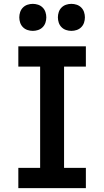

<svg xmlns="http://www.w3.org/2000/svg" viewBox="-20 -975 540 995"><path d="M75 0V-105H188V-630H75V-735H425V-630H312V-105H425V0ZM350 -815Q336 -815 322.5 -819.5Q309 -824 299 -834Q289 -844 284.5 -857.5Q280 -871 280 -885Q280 -899 284.5 -912.5Q289 -926 299 -936Q309 -946 322.5 -950.5Q336 -955 350 -955Q364 -955 377.5 -950.5Q391 -946 401 -936Q411 -926 415.5 -912.5Q420 -899 420 -885Q420 -871 415.5 -857.5Q411 -844 401 -834Q391 -824 377.5 -819.5Q364 -815 350 -815ZM150 -815Q136 -815 122.5 -819.5Q109 -824 99 -834Q89 -844 84.5 -857.5Q80 -871 80 -885Q80 -899 84.5 -912.5Q89 -926 99 -936Q109 -946 122.5 -950.5Q136 -955 150 -955Q164 -955 177.5 -950.5Q191 -946 201 -936Q211 -926 215.5 -912.5Q220 -899 220 -885Q220 -871 215.5 -857.5Q211 -844 201 -834Q191 -824 177.5 -819.5Q164 -815 150 -815Z"/></svg>

Font: Iosevka SS18 Extrabold
Style: Regular
Weight: 800
Monospace: yes
Designer: Belleve Invis
Foundry: Belleve Invis
Version: Version 25.1.1; ttfautohint (v1.8.4)